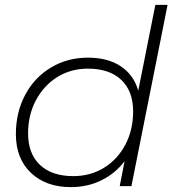

<svg xmlns="http://www.w3.org/2000/svg" viewBox="-20 -762 715 786"><path d="M666 -742 518 0H470L490 -102Q452 -52 395.5 -24Q339 4 270 4Q168 4 106.5 -54.5Q45 -113 45 -213Q45 -302 83 -373.5Q121 -445 188.5 -485.5Q256 -526 340 -526Q421 -526 474 -491Q527 -456 546 -391L616 -742ZM525 -306Q525 -389 476.5 -435Q428 -481 340 -481Q270 -481 214.5 -446.5Q159 -412 127 -351.5Q95 -291 95 -216Q95 -133 143.5 -87Q192 -41 280 -41Q350 -41 405.5 -75Q461 -109 493 -169.5Q525 -230 525 -306Z"/></svg>

Font: Idrija
Style: Italic
Weight: 300
Italic angle: -11.3°
Designer: Julieta Ulanovsky
Foundry: Julieta Ulanovsky
Version: Version 7.200